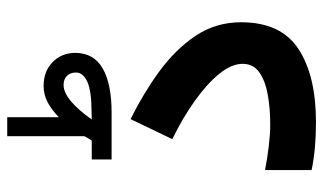

<svg xmlns="http://www.w3.org/2000/svg" viewBox="-204 -704 907 539"><g transform="rotate(-90 249.5 -434.5)"><path d="M124.5 -630.4Q131.8 -641.6 136.7 -650.9V-867.7H189.9V-722.7Q210 -742.7 231.7 -754.2Q253.4 -765.6 277.8 -765.6Q318.8 -765.6 344.7 -740.2Q370.6 -714.8 370.6 -676.3Q370.1 -624.5 326.7 -599.6Q283.2 -574.7 202.6 -574.7H71.3V-630.4ZM202.1 -630.9Q263.2 -630.9 289.3 -642.8Q315.4 -654.8 315.4 -674.8Q315.4 -690.4 306.2 -700Q296.9 -709.5 280.3 -709.5Q259.3 -709.5 234.4 -688.5Q209.5 -667.5 183.6 -630.4ZM168.9 -129.4Q213.9 -129.4 252.7 -136.2Q291.5 -143.1 315.7 -159.9Q339.8 -176.8 339.8 -207Q339.8 -237.8 312 -272.2Q284.2 -306.6 236.3 -340.8Q188.5 -375 128.4 -404.3L184.6 -521.5Q256.8 -485.8 318.6 -440.7Q380.4 -395.5 418.5 -338.9Q456.5 -282.2 456.5 -211.4Q456.5 -99.1 381.3 -50Q306.2 -1 176.3 -1Q138.7 -1 105.7 -3.9Q72.8 -6.8 41.5 -13.2V-144Q73.2 -137.7 108.2 -133.5Q143.1 -129.4 168.9 -129.4Z"/></g></svg>

Font: Vazirmatn RD UI
Style: Bold
Weight: 700
Designer: Saber Rastikerdar
Foundry: Saber Rastikerdar
Version: Version 33.003